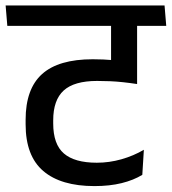

<svg xmlns="http://www.w3.org/2000/svg" viewBox="-37 -654 610 682"><path d="M307.5 -562H543L537 -634.5H301.5ZM449.5 -587.5H358.5V-476L449.5 -475.5ZM-11 -562H553.5L547.5 -634.5H-17ZM357.5 -385.5 450 -358V-589H357.5ZM468.5 -33 474 -122Q437.5 -100.5 394.2 -88.2Q351 -76 307 -76Q228 -76 190 -108.8Q152 -141.5 152 -215.5V-226.5Q152 -298.5 189.2 -332.5Q226.5 -366.5 308 -366.5Q331.5 -366.5 354.2 -365.5Q377 -364.5 400.2 -362Q423.5 -359.5 450 -355.5V-429.5Q405 -437 367.5 -440.2Q330 -443.5 292.5 -443.5Q171 -443.5 112.5 -391Q54 -338.5 54 -228.5V-212.5Q54 -100 116.8 -46.5Q179.5 7 298.5 7Q352.5 7 395 -3.5Q437.5 -14 468.5 -33Z"/></svg>

Font: Anek Devanagari Medium
Style: Regular
Weight: 500
Designer: Kailash Malviya (Devanagari) & Yesha Goshar (Latin)
Foundry: Ek Type
Version: Version 1.003